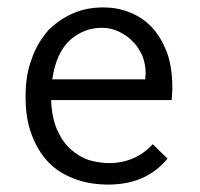

<svg xmlns="http://www.w3.org/2000/svg" viewBox="-20 -488 540 518"><path d="M259 -468C230 -468 202 -463 177 -452C152 -441 130 -426 110 -406C92 -385 76 -360 66 -330C54 -300 49 -266 49 -227C49 -189 54 -155 65 -126C76 -96 91 -71 110 -51C129 -31 153 -16 180 -6C208 5 239 10 272 10C340 10 393 -13 432 -60L392 -99C361 -65 321 -48 274 -48C256 -48 238 -51 220 -56C202 -62 186 -72 171 -85C156 -98 144 -116 134 -138C125 -159 119 -186 118 -218H443C444 -223 444 -229 444 -234C445 -240 445 -246 445 -251C445 -288 440 -321 430 -348C419 -375 406 -398 388 -416C372 -433 352 -446 329 -455C306 -464 283 -468 259 -468ZM121 -274C128 -322 144 -357 169 -380C194 -402 223 -413 254 -413C271 -413 286 -410 300 -403C315 -396 327 -388 338 -376C349 -366 357 -352 364 -338C370 -322 373 -307 373 -290C373 -287 373 -284 372 -282V-274Z"/></svg>

Font: Inconsolatazi4
Style: Regular
Weight: 400
Designer: Raph Levien, Kirill Tkachev
Foundry: Cyreal
Version: Version 1.013